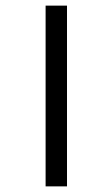

<svg xmlns="http://www.w3.org/2000/svg" viewBox="-20 -662 351 682"><path d="M218 0H142V-642H218Z"/></svg>

Font: Hind Siliguri
Style: Regular
Weight: 400
Designer: Jyotish Sonowal
Foundry: Indian Type Foundry
Version: Version 1.000;PS 1.0;hotconv 1.0.86;makeotf.lib2.5.63406; tt